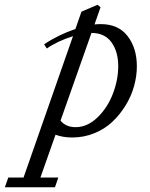

<svg xmlns="http://www.w3.org/2000/svg" viewBox="-135 -566 629 806"><path d="M168 11.2Q129.4 11.2 98.1 -0.5L34.7 179.2H109.9L95.7 220.2H-114.7L-100.1 179.2H-36.1L171.4 -414.1Q105 -393.1 61.5 -362.3L50.3 -379.9Q108.4 -419.4 181.6 -444.3L207 -517.1L274.4 -545.9L287.1 -535.6L261.7 -463.4Q274.9 -464.8 288.1 -464.8Q361.8 -464.8 400.6 -414.6Q439.5 -364.3 439.5 -287.6Q439.5 -246.6 427.7 -204.3Q416 -162.1 392.3 -123.5Q368.7 -85 336.7 -54.7Q304.7 -24.4 260.7 -6.6Q216.8 11.2 168 11.2ZM361.3 -288.1Q361.3 -349.1 333 -388.4Q304.7 -427.7 249 -427.7L119.1 -59.6Q141.6 -32.2 182.1 -32.2Q231.9 -32.2 274.2 -73Q316.4 -113.8 338.9 -172.4Q361.3 -231 361.3 -288.1Z"/></svg>

Font: Elstob 6pt
Style: Italic
Weight: 400
Italic angle: -20°
Designer: Peter S. Baker
Version: Version 1.015